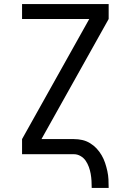

<svg xmlns="http://www.w3.org/2000/svg" viewBox="-20 -755 640 940"><path d="M429 165Q429 148 428 130.5Q427 113 424 96Q421 79 415 62.5Q409 46 399.5 32Q390 18 374.5 9Q359 0 342 0H88V-74L417 -662H88V-735H512V-662L183 -74H342Q363 -74 383 -69.5Q403 -65 421 -54Q439 -43 453 -28Q467 -13 477.5 5Q488 23 494.5 42.5Q501 62 505.5 82.5Q510 103 511 123.5Q512 144 512 165Z"/></svg>

Font: Zed Mono Extended
Style: Regular
Weight: 400
Width: 7
Monospace: yes
Designer: Belleve Invis
Foundry: Belleve Invis
Version: Version 1.0.0; ttfautohint (v1.8.4)